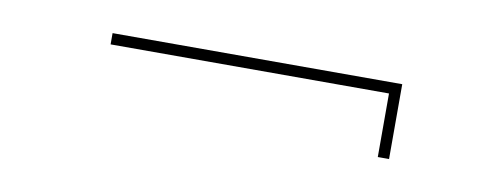

<svg xmlns="http://www.w3.org/2000/svg" viewBox="-27 -312 613 235"><g transform="rotate(10 279.5 -194.5)"><path d="M460 -148V-241H100V-227H446V-148Z"/></g></svg>

Font: Josefin Slab Thin Thin
Style: Regular
Weight: 250
Version: Version 2.000